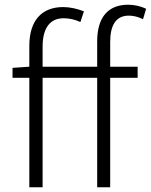

<svg xmlns="http://www.w3.org/2000/svg" viewBox="-20 -792 638 812"><path d="M33 -505V-463.1H104V0H160.2V-463.1H391V0H446V-463.1H562.1V-509.9H446V-614C446 -685 469.8 -725.9 524.9 -725.9C544 -725.9 563.9 -720.9 584.9 -710.9L598 -755C574.9 -766 547.9 -772 522 -772C436.1 -772 391 -717.7 391 -616.8V-509.9H160.2V-595.2C160.2 -671.2 190 -714.8 248.9 -714.8C272 -714.8 295.8 -709.9 320 -698.9L334.9 -744C306.8 -755 276.3 -762.1 247.2 -762.1C156.2 -762.1 104 -704.9 104 -598V-509.9Z"/></svg>

Font: Karasuma Gothic
Style: Light
Weight: 300
Designer: Rasmus Andersson / Ryoko Nishizuka
Foundry: rsms
Version: Version 1.00